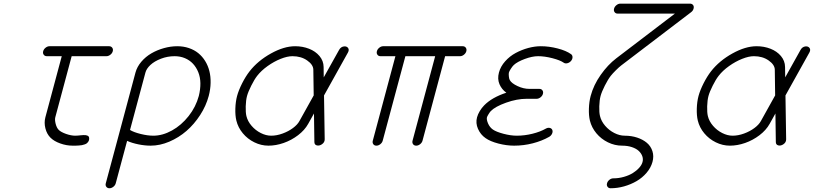

<svg xmlns="http://www.w3.org/2000/svg" viewBox="-20 -789 4408 1040"><path d="M387.5 -54Q393.6 -54 402.1 -54.7Q410.6 -55.4 417.5 -56.2Q424.3 -56.9 432 -57.3Q439.7 -57.6 445.2 -56.8Q450.7 -55.9 455.2 -53.7Q459.7 -51.5 461.7 -46.8Q463.6 -42 462.9 -34.9Q462.2 -27.6 458.4 -22Q454.6 -16.4 450.1 -12.7Q445.6 -9 437.5 -6.5Q429.4 -3.9 423.5 -2.7Q417.5 -1.5 407.2 -0.9Q397 -0.2 391.6 -0.1Q386.2 0 376.2 0Q374 0 373 0Q339.8 0 306.4 -12Q272.9 -23.9 253.7 -43Q233.9 -62.5 226 -93.4Q218 -124.3 225.8 -153.8L314.5 -484.6H233.6Q222.7 -484.6 216.8 -492.6Q210.9 -500.5 213.9 -511.5Q216.8 -522.5 226.9 -530.5Q237.1 -538.6 248 -538.6H571Q582 -538.6 587.9 -530.5Q593.8 -522.5 590.8 -511.5Q587.9 -500.5 577.8 -492.6Q567.6 -484.6 556.6 -484.6H368.2L279.5 -153.8Q275.9 -139.9 281.5 -118.2Q287.1 -96.4 298.3 -85.2Q310.1 -73.5 337.6 -63.7Q365.2 -54 387.5 -54Z M796.1 0Q764.4 0 730 -7Q695.6 -13.9 668.5 -25.9L606.9 203.9Q604 214.8 593.9 222.8Q583.7 230.7 572.8 230.7Q561.8 230.7 555.9 222.8Q550 214.8 553 203.9L626 -67.9Q626.2 -69.8 627.2 -72.5L713.9 -396.2Q722.4 -427.5 745.5 -454.6Q768.6 -481.7 799.8 -499.9Q831.1 -518.1 867.7 -528.3Q904.3 -538.6 940.4 -538.6Q973.9 -538.6 1003.1 -528.7Q1032.2 -518.8 1054 -501.2Q1075.7 -483.6 1091.2 -458.6Q1106.7 -433.6 1114.1 -404.1Q1121.6 -374.5 1120.8 -340Q1120.1 -305.4 1110.6 -269.3Q1096.2 -215.3 1064.1 -165.8Q1032 -116.2 990.1 -79.8Q948.2 -43.5 897.2 -21.7Q846.2 0 796.1 0ZM926 -484.6Q887 -484.6 851.7 -470.9Q816.4 -457.3 794.9 -437.3Q773.4 -417.2 767.8 -396.2L684.3 -85Q704.1 -72.8 741.8 -63.4Q779.5 -54 810.5 -54Q860.6 -54 911.5 -82.2Q962.4 -110.4 1001.7 -160.2Q1041 -210 1056.9 -269.3Q1065.9 -305.9 1065.4 -338.3Q1064.9 -370.6 1054.1 -397.6Q1043.2 -424.6 1025.3 -443.8Q1007.3 -463.1 981.7 -473.9Q956.1 -484.6 926 -484.6Z M1448.7 -54Q1478.8 -54 1510.7 -65.7Q1542.7 -77.4 1566.9 -95.5Q1591.1 -113.5 1601.8 -133.1L1679.2 -272.2L1677.2 -411.6Q1676.8 -438.5 1643.9 -461.5Q1611.1 -484.6 1564.2 -484.6Q1536.4 -484.6 1500.2 -470.2Q1464.1 -455.8 1429.6 -431.2Q1395 -406.5 1373 -378.2Q1357.9 -358.9 1341.1 -325.3Q1324.2 -291.7 1318.1 -269.3Q1312 -246.8 1311 -213.3Q1310.1 -179.7 1314.7 -160.4Q1321.5 -132.1 1342.8 -107.4Q1364 -82.8 1392.6 -68.4Q1421.1 -54 1448.7 -54ZM1816.9 -519Q1826.2 -535.6 1843.3 -537.6Q1857.4 -539.1 1865 -529.8Q1873 -519.5 1864.5 -504.2L1735.1 -272L1738.8 -34.2Q1739 -17.6 1723.1 -7.1Q1709 2 1696 -1.5Q1683.1 -4.9 1682.9 -19.5L1680.7 -174.3L1649.4 -118.2Q1630.4 -84 1594.5 -56.6Q1558.6 -29.3 1516.5 -14.6Q1474.4 0 1434.3 0Q1394.5 0 1357.8 -18.1Q1321 -36.1 1295.3 -67.1Q1269.5 -98.1 1260.3 -135.7Q1253.7 -162.8 1254.8 -200.6Q1255.9 -238.3 1264.2 -269.3Q1272.7 -300.5 1291.6 -337.9Q1310.5 -375.2 1331.8 -402.6Q1376.7 -460 1447.5 -499.3Q1518.3 -538.6 1578.6 -538.6Q1619.1 -538.6 1653.9 -525Q1688.7 -511.5 1710.6 -485.5Q1732.4 -459.5 1732.9 -426.3L1733.6 -369.9Z M2055.4 -538.6H2486.3Q2497.3 -538.6 2503.1 -530.5Q2508.8 -522.5 2505.9 -511.5Q2502.9 -500.5 2492.9 -492.6Q2482.9 -484.6 2471.9 -484.6H2391.1L2268.6 -26.9Q2265.6 -15.9 2255.5 -7.9Q2245.4 0 2234.4 0Q2223.4 0 2217.5 -7.9Q2211.7 -15.9 2214.6 -26.9L2337.2 -484.6H2175.8L2053 -26.9Q2050 -15.9 2039.9 -7.9Q2029.8 0 2018.8 0Q2007.8 0 2002.1 -7.9Q1996.3 -15.9 1999.3 -26.9L2121.8 -484.6H2041Q2030 -484.6 2024.3 -492.6Q2018.6 -500.5 2021.5 -511.5Q2024.4 -522.5 2034.4 -530.5Q2044.4 -538.6 2055.4 -538.6Z M2682.6 -396.2Q2691.4 -429.2 2716.3 -457Q2741.2 -484.9 2773.6 -502.2Q2805.9 -519.5 2841.3 -529.1Q2876.7 -538.6 2909.2 -538.6Q2954.1 -538.6 3000.7 -526.5Q3047.4 -514.4 3073.5 -495.4Q3081.3 -489.7 3081.1 -478.6Q3080.8 -467.5 3072.5 -458.3Q3064.2 -449 3052.6 -446.4Q3041 -443.8 3033.2 -449.5Q3014.9 -462.6 2972.7 -473.6Q2930.4 -484.6 2894.8 -484.6Q2862.8 -484.6 2822.5 -469.6Q2782.2 -454.6 2763.2 -437Q2755.9 -430.2 2747.1 -416.5Q2738.3 -402.8 2736.6 -396.2Q2734.9 -390.1 2736.2 -376.1Q2737.5 -362.1 2741.2 -355.5Q2750.7 -337.9 2783.1 -322.8Q2815.4 -307.6 2847.4 -307.6H2901.4Q2912.4 -307.6 2918.1 -299.7Q2923.8 -291.7 2920.9 -280.8Q2918 -269.8 2907.8 -261.8Q2897.7 -253.9 2886.7 -253.9H2833Q2780 -253.9 2721.1 -232.8Q2662.1 -211.7 2638.2 -187Q2633.1 -181.6 2626.1 -170.2Q2619.1 -158.7 2617.7 -153.8Q2614.5 -141.8 2623.5 -120.6Q2632.6 -99.4 2649.7 -87.4Q2668 -74.7 2707.4 -64.3Q2746.8 -54 2779.3 -54Q2821.3 -54 2863.8 -64.5Q2906.2 -75 2936.5 -92.3Q2947.3 -98.4 2957.6 -96.2Q2968 -94 2971.7 -85Q2975.3 -75.7 2970.2 -64.7Q2965.1 -53.7 2954.3 -47.6Q2915 -25.4 2865.7 -12.7Q2816.4 0 2764.9 0Q2723.4 0 2679.4 -11.5Q2635.5 -22.9 2609.9 -41Q2582.8 -59.8 2569.1 -91.1Q2555.4 -122.3 2564 -153.8Q2568.4 -169.9 2578.6 -187.1Q2588.9 -204.3 2602.3 -218Q2644.3 -261.2 2722.7 -286.9Q2697.8 -304.4 2685.5 -332.9Q2673.3 -361.3 2682.6 -396.2Z M3717 -769.3Q3728.5 -769.3 3734.3 -761.5Q3740 -753.7 3736.8 -742.2Q3733.9 -730.7 3723.4 -722.9L3344.7 -434.3Q3333 -425.3 3315.4 -407.8Q3297.9 -390.4 3288.3 -378.2Q3273.2 -358.9 3256.2 -325.3Q3239.3 -291.7 3233.2 -269.3Q3227.1 -246.8 3226.1 -213.3Q3225.1 -179.7 3230 -160.4Q3236.8 -132.1 3258.1 -107.4Q3279.3 -82.8 3307.9 -68.4Q3336.4 -54 3364 -54Q3400.1 -54 3431.3 -43.7Q3462.4 -33.4 3483.9 -15.3Q3505.4 2.9 3514 30Q3522.7 57.1 3514.2 88.4Q3505.6 119.6 3482.5 146.7Q3459.5 173.8 3428.2 192Q3397 210.2 3360.4 220.5Q3323.7 230.7 3287.6 230.7Q3276.6 230.7 3270.9 222.8Q3265.1 214.8 3268.1 203.9Q3271 192.9 3281 184.9Q3291 177 3302 177Q3331.5 177 3359.6 168.9Q3387.7 160.9 3408.1 148.1Q3428.5 135.3 3442.4 119.6Q3456.3 104 3460.4 88.4Q3464.6 72.8 3459.1 57.1Q3453.6 41.5 3440.1 28.7Q3426.5 15.9 3402.8 7.9Q3379.2 0 3349.6 0Q3309.8 0 3272.9 -18.1Q3236.1 -36.1 3210.3 -67.1Q3184.6 -98.1 3175.3 -135.7Q3168.7 -163.1 3169.9 -200.7Q3171.1 -238.3 3179.4 -269.3Q3195.3 -328.9 3233.8 -383.4Q3272.2 -438 3318.1 -473.1L3635.7 -715.3H3325.7Q3314.7 -715.3 3309 -723.3Q3303.2 -731.2 3306.2 -742.2Q3309.1 -753.2 3319.2 -761.2Q3329.3 -769.3 3340.3 -769.3Z M3948.2 -54Q3978.3 -54 4010.3 -65.7Q4042.2 -77.4 4066.4 -95.5Q4090.6 -113.5 4101.3 -133.1L4178.7 -272.2L4176.8 -411.6Q4176.3 -438.5 4143.4 -461.5Q4110.6 -484.6 4063.7 -484.6Q4035.9 -484.6 3999.8 -470.2Q3963.6 -455.8 3929.1 -431.2Q3894.5 -406.5 3872.6 -378.2Q3857.4 -358.9 3840.6 -325.3Q3823.7 -291.7 3817.6 -269.3Q3811.5 -246.8 3810.5 -213.3Q3809.6 -179.7 3814.2 -160.4Q3821 -132.1 3842.3 -107.4Q3863.5 -82.8 3892.1 -68.4Q3920.7 -54 3948.2 -54ZM4316.4 -519Q4325.7 -535.6 4342.8 -537.6Q4356.9 -539.1 4364.5 -529.8Q4372.6 -519.5 4364 -504.2L4234.6 -272L4238.3 -34.2Q4238.5 -17.6 4222.7 -7.1Q4208.5 2 4195.6 -1.5Q4182.6 -4.9 4182.4 -19.5L4180.2 -174.3L4148.9 -118.2Q4129.9 -84 4094 -56.6Q4058.1 -29.3 4016 -14.6Q3973.9 0 3933.8 0Q3894 0 3857.3 -18.1Q3820.6 -36.1 3794.8 -67.1Q3769 -98.1 3759.8 -135.7Q3753.2 -162.8 3754.3 -200.6Q3755.4 -238.3 3763.7 -269.3Q3772.2 -300.5 3791.1 -337.9Q3810.1 -375.2 3831.3 -402.6Q3876.2 -460 3947 -499.3Q4017.8 -538.6 4078.1 -538.6Q4118.7 -538.6 4153.4 -525Q4188.2 -511.5 4210.1 -485.5Q4231.9 -459.5 4232.4 -426.3L4233.2 -369.9Z"/></svg>

Font: Tecnico
Style: FinoInclinado
Weight: 400
Italic angle: -15°
Version: Version 1.3